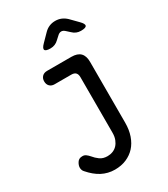

<svg xmlns="http://www.w3.org/2000/svg" viewBox="-245 -893 1090 1248"><g transform="rotate(-30 300.0 -269.0)"><path d="M342 -386Q342 -408 331.5 -419Q321 -430 299 -430H173Q151 -430 137.5 -443.5Q124 -457 124 -480Q124 -502 137.5 -516Q151 -530 175 -530H357Q402 -530 424 -508Q446 -486 446 -441V15Q446 69 431 112Q416 155 389 184.5Q362 214 323.5 230.5Q285 247 237 247Q211 247 186.5 241Q162 235 140 223.5Q118 212 97 194.5Q76 177 57 155Q50 148 47 139Q44 130 44 122Q44 104 56.5 84.5Q69 65 94 65Q109 64 121 72.5Q133 81 145 95Q160 114 182.5 130.5Q205 147 239 147Q260 147 279 139.5Q298 132 311.5 117.5Q325 103 333.5 81.5Q342 60 342 31ZM268 -645Q232 -645 226.5 -658Q221 -671 246 -696L300 -751Q317 -768 337.5 -776.5Q358 -785 382 -785Q406 -785 426.5 -776.5Q447 -768 465 -751L518 -697Q544 -671 538.5 -658Q533 -645 496 -645Q478 -645 462.5 -651.5Q447 -658 434 -671L412 -691Q397 -706 382 -706Q367 -706 352 -691L329 -670Q317 -658 301.5 -651.5Q286 -645 268 -645Z"/></g></svg>

Font: Maple Mono Medium
Style: Regular
Weight: 500
Monospace: yes
Designer: subframe7536
Version: Version 7.000